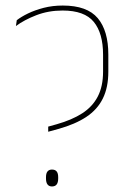

<svg xmlns="http://www.w3.org/2000/svg" viewBox="-20 -667 470 693"><path d="M154 -191.5V-210L184.5 -218.5Q239.5 -234 276.8 -258Q314 -282 333 -318.8Q352 -355.5 352 -408.5V-469.5Q352 -547 318.5 -588Q285 -629 206 -629Q154.5 -629 110.8 -612Q67 -595 37.5 -573L40.5 -594Q56.5 -606.5 81.2 -618.5Q106 -630.5 138 -638.8Q170 -647 206.5 -647Q294.5 -647 332.8 -601.5Q371 -556 371 -470V-408.5Q371 -351.5 351.2 -311.5Q331.5 -271.5 291.5 -245Q251.5 -218.5 190.5 -201.5ZM167.5 6Q157 6 151.5 -1.2Q146 -8.5 146 -22.5V-27.5Q146 -41.5 151.5 -48.2Q157 -55 167.5 -55Q179 -55 184.5 -48.2Q190 -41.5 190 -27.5V-22.5Q190 -8.5 184.5 -1.2Q179 6 167.5 6Z"/></svg>

Font: Anek Telugu Medium Thin
Style: Regular
Weight: 250
Version: Version 1.003